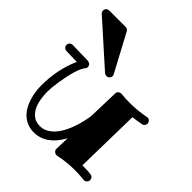

<svg xmlns="http://www.w3.org/2000/svg" viewBox="-215 -945 1119 1119"><g transform="rotate(45 344.5 -385.5)"><path d="M670.9 -483.9Q670.9 -475.1 665.3 -467.8Q659.7 -460.4 649.9 -459Q632.8 -455.1 615.7 -452.9Q598.6 -450.7 582 -448.2L574.2 -43.9Q591.3 -43.9 609.1 -43.2Q627 -42.5 644 -40Q654.8 -39.1 660.9 -31.5Q667 -23.9 667 -15.1Q667 -2.9 658.9 4.2Q650.9 11.2 642.1 11.2H639.2Q619.1 8.8 599.9 7.8Q580.6 6.8 562 6.8Q528.3 6.8 495.4 10.3Q462.4 13.7 430.2 21H424.8Q414.6 21 406.7 13.4Q398.9 5.9 398.9 -3.9V-4.9L401.9 -94.2Q371.1 -38.1 330.1 -8.5Q289.1 21 238.8 21Q207 21 182.9 10.7Q158.7 0.5 140.4 -16.8Q122.1 -34.2 109.6 -56.9Q97.2 -79.6 89.6 -104.7Q82 -129.9 78.6 -155.8Q75.2 -181.6 75.2 -205.1Q75.2 -269 87.6 -330.6Q100.1 -392.1 125 -446.8L37.1 -449.2Q26.4 -450.2 19.3 -457.3Q12.2 -464.4 12.2 -475.1Q12.2 -484.9 19.5 -492.4Q26.9 -500 38.1 -500L167 -497.1Q177.7 -495.6 184.8 -488.5Q191.9 -481.4 191.9 -471.2Q191.9 -467.3 190.7 -464.1Q189.5 -460.9 188 -458Q178.7 -448.7 170.4 -430.2Q162.1 -411.6 155.3 -387.9Q148.4 -364.3 143.1 -337.6Q137.7 -311 133.8 -285.9Q129.9 -260.7 127.9 -239.3Q126 -217.8 126 -204.1Q126 -173.8 131.1 -142.8Q136.2 -111.8 148.9 -86.7Q161.6 -61.5 183.1 -45.7Q204.6 -29.8 237.8 -29.8Q267.6 -29.8 294.4 -47.1Q321.3 -64.5 343 -96.7Q364.7 -128.9 381.1 -175.3Q397.5 -221.7 407.2 -279.8L413.1 -476.1Q413.1 -486.8 421.4 -493.4Q429.7 -500 439 -500H441.9Q458.5 -497.6 475.6 -496.8Q492.7 -496.1 511.2 -496.1Q541 -496.1 573.5 -499Q606 -502 641.1 -508.8Q642.1 -508.8 643.1 -509.3Q644 -509.8 645 -509.8Q656.2 -509.8 663.6 -501.7Q670.9 -493.7 670.9 -483.9ZM21 -767.6Q21 -777.3 28.3 -784.9Q35.6 -792.5 46.9 -792.5H181.2Q196.3 -792.5 204.1 -779.8L328.1 -547.9Q331.1 -542.5 331.1 -535.6Q331.1 -525.9 323.7 -518.3Q316.4 -510.7 305.2 -510.7Q295.4 -510.7 288.1 -516.6L29.8 -747.6Q21 -754.9 21 -767.6Z"/></g></svg>

Font: Ribeye
Style: Regular
Weight: 400
Designer: Astigmatic (AOETI)
Foundry: Astigmatic (AOETI)
Version: Version 1.000